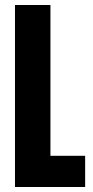

<svg xmlns="http://www.w3.org/2000/svg" viewBox="-20 -749 371 769"><path d="M40 0V-729H182V-102L160 -125H321V0Z"/></svg>

Font: Mona Sans Condensed
Style: Bold
Weight: 700
Width: 3
Designer: Deni Anggara
Foundry: GitHub
Version: Version 2.000